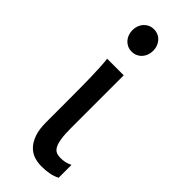

<svg xmlns="http://www.w3.org/2000/svg" viewBox="-242 -755 799 799"><g transform="rotate(45 157.5 -355.5)"><path d="M70.8 -656.7Q70.8 -670.4 75.2 -682.4Q79.6 -694.3 87.6 -703.4Q95.7 -712.4 106.9 -717.5Q118.2 -722.7 131.8 -722.7Q145.5 -722.7 156.7 -717.5Q168 -712.4 176 -703.4Q184.1 -694.3 188.5 -682.4Q192.9 -670.4 192.9 -656.7Q192.9 -643.1 188.5 -631.1Q184.1 -619.1 176 -610.1Q168 -601.1 156.7 -595.9Q145.5 -590.8 131.8 -590.8Q118.2 -590.8 106.9 -595.9Q95.7 -601.1 87.6 -610.1Q79.6 -619.1 75.2 -631.1Q70.8 -643.1 70.8 -656.7ZM234.4 -68.4Q248.5 -68.4 261.2 -71Q273.9 -73.7 288.1 -80.6V-4.9Q268.1 4.9 248.3 8.5Q228.5 12.2 202.6 12.2Q181.2 12.2 160.6 5.6Q140.1 -1 124 -17.6Q107.9 -34.2 97.9 -61.8Q87.9 -89.4 87.9 -131.8V-258.8Q87.9 -294.4 87.6 -329.1Q87.4 -363.8 86.7 -394.8Q85.9 -425.8 84.5 -452.4Q83 -479 80.6 -498H178.2V-188Q178.2 -150.4 181.9 -127Q185.5 -103.5 192.6 -90.6Q199.7 -77.6 210.2 -73Q220.7 -68.4 234.4 -68.4Z"/></g></svg>

Font: Andika DR AuSIL
Style: Regular
Weight: 400
Designer: Annie Olsen & Victor Gaultney
Foundry: SIL International
Version: Version 0.003